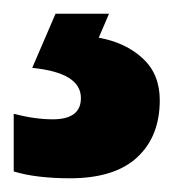

<svg xmlns="http://www.w3.org/2000/svg" viewBox="-38 -20 253 280"><path d="M195 126Q195 179 162 209.5Q129 240 64 240Q40 240 19 237.5Q-2 235 -18 230V146Q13 154 39 154Q80 154 80 123Q80 86 9 79L43 0H121L106 35Q145 42 170 65Q195 88 195 126Z"/></svg>

Font: Noto Sans Thai Cond ExtBd
Style: Regular
Weight: 800
Width: 3
Designer: Monotype Design Team
Foundry: Monotype Imaging Inc.
Version: Version 2.002; ttfautohint (v1.8.4.7-5d5b)